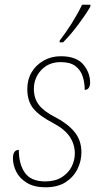

<svg xmlns="http://www.w3.org/2000/svg" viewBox="-20 -786 439 816"><path d="M173 10Q126 10 95 -8.5Q64 -27 49.5 -55.5Q35 -84 35 -113Q35 -149 60 -149Q60 -88 86 -51.5Q112 -15 172 -15Q214 -15 242 -32.5Q270 -50 284 -77Q298 -104 298 -134Q298 -173 276 -205.5Q254 -238 204 -264Q148 -293 122 -324.5Q96 -356 96 -408Q96 -448 114.5 -479Q133 -510 165.5 -528.5Q198 -547 238 -547Q304 -547 333.5 -512.5Q363 -478 363 -434Q363 -422 357.5 -413Q352 -404 340 -404Q340 -436 331 -462.5Q322 -489 300 -505.5Q278 -522 238 -522Q187 -522 155.5 -488.5Q124 -455 124 -408Q124 -368 145 -340.5Q166 -313 213 -289Q266 -262 296 -226Q326 -190 326 -139Q326 -101 309 -67Q292 -33 258.5 -11.5Q225 10 173 10ZM233 -606 234 -614Q259 -646 284 -685.5Q309 -725 329 -766H364V-758Q345 -725 312.5 -681.5Q280 -638 248 -606Z"/></svg>

Font: Noto Serif Thin
Style: Italic
Weight: 100
Italic angle: -12°
Designer: Monotype Design Team
Foundry: Monotype Imaging Inc.
Version: Version 2.014; ttfautohint (v1.8.4.7-5d5b)